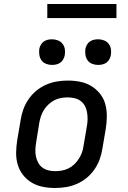

<svg xmlns="http://www.w3.org/2000/svg" viewBox="-20 -930 640 958"><path d="M255 8Q223 8 193 2Q163 -4 138 -19Q113 -34 95 -57Q77 -80 68.5 -108.5Q60 -137 60.5 -168.5Q61 -200 66 -231L83 -331Q87 -358 96.5 -384.5Q106 -411 122.5 -435Q139 -459 161.5 -477.5Q184 -496 210.5 -507.5Q237 -519 264 -523.5Q291 -528 318 -528Q350 -528 380 -522Q410 -516 435 -501Q460 -486 478.5 -463Q497 -440 505 -411.5Q513 -383 513 -351.5Q513 -320 508 -289L491 -189Q487 -162 477.5 -135.5Q468 -109 451.5 -85Q435 -61 412.5 -42.5Q390 -24 363.5 -12.5Q337 -1 309.5 3.5Q282 8 255 8ZM256 -76Q272 -76 289 -79Q306 -82 322 -90Q338 -98 351 -110.5Q364 -123 373.5 -138Q383 -153 389 -169.5Q395 -186 397 -203L414 -303Q417 -320 417 -337.5Q417 -355 414 -371.5Q411 -388 403 -402.5Q395 -417 382 -426.5Q369 -436 352 -440Q335 -444 317 -444Q301 -444 284 -441Q267 -438 251.5 -430Q236 -422 222.5 -409.5Q209 -397 199.5 -382Q190 -367 184.5 -350.5Q179 -334 176 -317L160 -217Q157 -200 156.5 -182.5Q156 -165 159.5 -148.5Q163 -132 171 -117.5Q179 -103 192 -93.5Q205 -84 221.5 -80Q238 -76 256 -76ZM470 -606Q454 -606 440 -611.5Q426 -617 417.5 -628.5Q409 -640 406.5 -655Q404 -670 406 -686Q408 -696 413.5 -706Q419 -716 428 -722.5Q437 -729 448 -731.5Q459 -734 469 -734Q485 -734 499 -728.5Q513 -723 522 -711.5Q531 -700 533.5 -685Q536 -670 533 -654Q531 -644 525.5 -634Q520 -624 511 -617.5Q502 -611 491 -608.5Q480 -606 470 -606ZM240 -606Q224 -606 210 -611.5Q196 -617 187.5 -628.5Q179 -640 176.5 -655Q174 -670 176 -686Q178 -696 183.5 -706Q189 -716 198 -722.5Q207 -729 218 -731.5Q229 -734 239 -734Q255 -734 269 -728.5Q283 -723 292 -711.5Q301 -700 303.5 -685Q306 -670 303 -654Q301 -644 295.5 -634Q290 -624 281 -617.5Q272 -611 261 -608.5Q250 -606 240 -606ZM216 -840V-910H561V-840Z"/></svg>

Font: Iosevka Etoile Medium
Style: Italic
Weight: 500
Italic angle: -9°
Designer: Belleve Invis
Foundry: Belleve Invis
Version: Version 22.1.2; ttfautohint (v1.8.4)